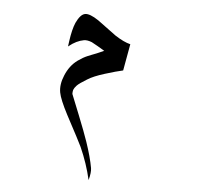

<svg xmlns="http://www.w3.org/2000/svg" viewBox="-47 -378 716 699"><g transform="rotate(-5 311.0 -28.0)"><path d="M217.8 -43 234.4 36.1Q247.1 96.7 252.9 133.8Q261.7 190.4 261.7 230.5Q261.7 246.1 249 273.4Q246.1 212.9 230.5 150.4Q225.6 131.8 192.4 30.3Q173.8 -28.3 173.8 -53.7Q173.8 -83 193.4 -113.3Q214.8 -147.5 247.1 -163.1Q267.6 -172.9 285.2 -176.8Q290 -177.7 301.3 -180.2Q312.5 -182.6 318.4 -183.6L346.7 -190.4L325.2 -209Q311.5 -220.7 304.7 -225.6Q289.1 -235.4 276.4 -235.4Q249 -235.4 218.8 -218.8L216.8 -217.8L222.7 -236.3Q236.3 -278.3 251 -300.8Q271.5 -330.1 289.1 -330.1Q306.6 -330.1 335 -302.7L392.6 -242.2Q420.9 -215.8 443.4 -206.1L409.2 -113.3Q384.8 -112.3 341.8 -106.9Q298.8 -101.6 275.4 -91.8Q245.1 -80.1 235.4 -72.8Q225.6 -65.4 221.7 -58.6Q218.8 -51.8 217.8 -45.9V-43.9Z"/></g></svg>

Font: Thabit
Style: Regular
Weight: 500
Designer: Regenerated by Nadim Shaikli
Foundry: MAK Alagha
Version: 0.01